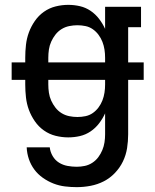

<svg xmlns="http://www.w3.org/2000/svg" viewBox="-20 -558 640 791"><path d="M296 213Q272 213 247.5 210Q223 207 200 198Q177 189 156.5 174.5Q136 160 121.5 140.5Q107 121 99 97.5Q91 74 90 49H185Q187 68 197 85Q207 102 223 112Q239 122 258 125.5Q277 129 296 129Q313 129 329.5 125.5Q346 122 360.5 112.5Q375 103 385 89.5Q395 76 401.5 60.5Q408 45 410.5 28.5Q413 12 413 -5V-91Q403 -69 388 -49.5Q373 -30 353 -16.5Q333 -3 309.5 2.5Q286 8 261 8Q235 8 209 1.5Q183 -5 161 -20.5Q139 -36 123.5 -58.5Q108 -81 99 -105.5Q90 -130 87 -156.5Q84 -183 84 -210V-229H28V-301H84V-320Q84 -347 87 -373.5Q90 -400 99 -424.5Q108 -449 123.5 -471.5Q139 -494 161 -509.5Q183 -525 209 -531.5Q235 -538 261 -538Q286 -538 309.5 -532.5Q333 -527 353 -513.5Q373 -500 388 -480.5Q403 -461 413 -439V-530H561V-446H508V-301H572V-229H508V-5Q508 24 503.5 52.5Q499 81 486.5 107Q474 133 453.5 154.5Q433 176 407.5 189Q382 202 353.5 207.5Q325 213 296 213ZM413 -301V-320Q413 -337 410.5 -353.5Q408 -370 402 -385.5Q396 -401 386 -414.5Q376 -428 362.5 -437.5Q349 -447 332.5 -450.5Q316 -454 299 -454Q282 -454 265 -450.5Q248 -447 233.5 -438Q219 -429 208.5 -415.5Q198 -402 191 -386.5Q184 -371 181.5 -354Q179 -337 179 -320V-301ZM299 -76Q316 -76 332.5 -79.5Q349 -83 362.5 -92.5Q376 -102 386 -115.5Q396 -129 402 -144.5Q408 -160 410.5 -176.5Q413 -193 413 -210V-229H179V-210Q179 -193 181.5 -176Q184 -159 191 -143.5Q198 -128 208.5 -114.5Q219 -101 233.5 -92Q248 -83 265 -79.5Q282 -76 299 -76Z"/></svg>

Font: Iosevka Slab Medium Extended
Style: Regular
Weight: 500
Width: 7
Monospace: yes
Designer: Belleve Invis
Foundry: Belleve Invis
Version: Version 11.1.1; ttfautohint (v1.8.3)